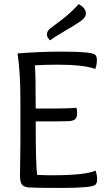

<svg xmlns="http://www.w3.org/2000/svg" viewBox="-20 -919 526 941"><path d="M376 -816Q354 -800 296.5 -766.5Q239 -733 226 -721Q210 -735 210 -750Q210 -767 226 -779.5Q242 -792 283.5 -823Q325 -854 366 -899Q401 -879 401 -853Q401 -833 376 -816ZM151 -599Q155 -555 155 -387H234Q318 -387 354 -391Q358 -383 358 -365Q358 -342 347.5 -334Q337 -326 314 -325Q288 -324 243 -324H155Q155 -106 162 -62Q206 -60 233 -60Q401 -60 448 -83Q456 -63 456 -39Q456 -21 447 -13Q429 2 285 2Q157 2 127 0Q98 -1 88 -14Q78 -27 78 -57Q78 -73 79 -131Q80 -189 80 -224V-424Q80 -567 66 -657Q173 -666 284 -666Q428 -666 446 -651Q455 -643 455 -625Q455 -601 447 -581Q390 -602 261 -602Q208 -602 151 -599Z"/></svg>

Font: Overlock SC
Style: Regular
Weight: 400
Designer: Dario Muhafara
Foundry: Dario Manuel Muhafara
Version: Version 1.001